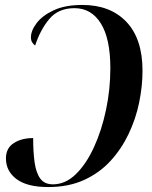

<svg xmlns="http://www.w3.org/2000/svg" viewBox="-20 -744 614 776"><path d="M313 -724Q426 -724 491 -655.5Q556 -587 556 -458Q556 -396 542.5 -330Q529 -264 500 -203Q471 -142 426.5 -93.5Q382 -45 319.5 -16.5Q257 12 175 12Q90 12 47 -20Q4 -52 4 -104Q4 -145 35.5 -165.5Q67 -186 114 -186Q114 -129 120 -87Q126 -45 143 -22Q160 1 194 1Q244 1 286 -39.5Q328 -80 359.5 -148.5Q391 -217 408.5 -300Q426 -383 426 -468Q426 -588 387.5 -649.5Q349 -711 281 -711Q216 -711 179.5 -667.5Q143 -624 122 -560Q115 -565 110 -573Q105 -581 105 -593Q105 -620 128 -650.5Q151 -681 197 -702.5Q243 -724 313 -724Z"/></svg>

Font: Noto Serif Display Condensed SemiBold
Style: Italic
Weight: 600
Width: 3
Italic angle: -12°
Designer: Monotype Design Team
Foundry: Monotype Imaging Inc.
Version: Version 2.009